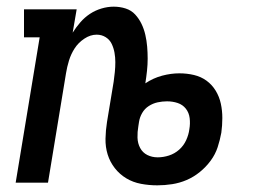

<svg xmlns="http://www.w3.org/2000/svg" viewBox="-20 -548 790 576"><path d="M452 8Q427 8 403 3.5Q379 -1 359 -13Q339 -25 324.5 -43.5Q310 -62 303 -84.5Q296 -107 296.5 -132Q297 -157 301 -182L321 -303Q323 -317 324.5 -332Q326 -347 326 -361.5Q326 -376 323.5 -390Q321 -404 315 -416.5Q309 -429 297 -436.5Q285 -444 270 -444Q251 -444 233 -432Q215 -420 204 -403Q193 -386 187 -366.5Q181 -347 178 -328L124 0H27L99 -436H52V-520H210L198 -450Q208 -466 221 -481Q234 -496 250 -506.5Q266 -517 284.5 -522.5Q303 -528 321 -528Q340 -528 357 -522.5Q374 -517 385.5 -504.5Q397 -492 404.5 -476.5Q412 -461 416 -443.5Q420 -426 421.5 -408Q423 -390 423 -372Q423 -354 421 -335.5Q419 -317 416 -298Q440 -314 466.5 -321Q493 -328 518 -328Q541 -328 562 -323Q583 -318 599.5 -306Q616 -294 627 -276Q638 -258 642.5 -237Q647 -216 647 -194Q647 -172 644 -150Q640 -128 633 -106.5Q626 -85 612 -66Q598 -47 579.5 -32Q561 -17 540 -8Q519 1 496.5 4.5Q474 8 452 8ZM453 -76Q470 -76 487 -81.5Q504 -87 517.5 -99Q531 -111 538.5 -127.5Q546 -144 548 -160Q551 -177 549 -193.5Q547 -210 537.5 -222Q528 -234 513 -239Q498 -244 481 -244Q467 -244 453 -241Q439 -238 426.5 -230Q414 -222 406.5 -209Q399 -196 397 -182L395 -169Q392 -152 392.5 -135Q393 -118 400.5 -104Q408 -90 422 -83Q436 -76 453 -76Z"/></svg>

Font: Iosevka Etoile Medium
Style: Italic
Weight: 500
Italic angle: -9°
Designer: Belleve Invis
Foundry: Belleve Invis
Version: Version 22.1.2; ttfautohint (v1.8.4)